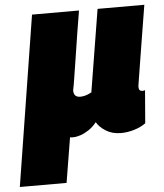

<svg xmlns="http://www.w3.org/2000/svg" viewBox="-96 -597 730 855"><g transform="rotate(-5 269.5 -170.0)"><path d="M-42 210 79 -550H289Q280 -497 273 -453Q266 -409 260.5 -372.5Q255 -336 250 -305.5Q245 -275 241 -248.5Q237 -222 232 -198Q232 -182 239.5 -174.5Q247 -167 261 -167Q270 -167 279 -169Q288 -171 296.5 -174.5Q305 -178 312 -182L372 -550H581Q564 -445 553 -378Q542 -311 536 -272.5Q530 -234 527 -216.5Q524 -199 523.5 -194Q523 -189 523 -188Q523 -178 527 -173.5Q531 -169 537 -169Q539 -169 542.5 -169Q546 -169 551 -171L539 -24Q517 -8 487 1Q457 10 428 10Q389 10 360.5 -8Q332 -26 320 -48Q303 -27 284 -14.5Q265 -2 247 4Q229 10 214 10Q210 10 206.5 10Q203 10 200 9L167 210Z"/></g></svg>

Font: Georama ExtraCondensed Thin Black
Style: Italic
Weight: 900
Italic angle: -9°
Version: Version 1.001